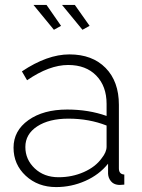

<svg xmlns="http://www.w3.org/2000/svg" viewBox="-20 -750 577 780"><path d="M116 -730H169L228 -645L199 -629ZM232 -730H284L344 -645L315 -629ZM35 -150Q35 -219 95.5 -262Q156 -305 253 -305Q340 -305 413 -279V-328Q413 -400 371 -443Q329 -486 257 -486Q180 -486 90 -424L69 -460Q172 -529 262 -529Q355 -529 409 -474Q463 -419 463 -324V-66Q463 -42 485 -41V0Q463 2 460 1Q441 -1 430.5 -14Q420 -27 419 -44V-85Q383 -40 326.5 -15Q270 10 208 10Q134 10 84.5 -36Q35 -82 35 -150ZM393 -107Q413 -132 413 -154V-240Q342 -268 258 -268Q179 -268 131 -236.5Q83 -205 83 -153Q83 -102 121 -66Q159 -30 218 -30Q273 -30 320.5 -51Q368 -72 393 -107Z"/></svg>

Font: Raleway-v4020 Light
Style: Regular
Weight: 300
Designer: Matt McInerney, Pablo Impallari, Rodrigo Fuenzalida
Foundry: Matt McInerney, Pablo Impallari, Rodrigo Fuenzalida
Version: Version 4.020;PS 004.020;hotconv 1.0.88;makeotf.lib2.5.64775